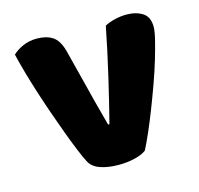

<svg xmlns="http://www.w3.org/2000/svg" viewBox="-81 -582 707 681"><g transform="rotate(-15 272.5 -242.0)"><path d="M377 -13Q363 -2 336 5Q309 12 275 12Q236 12 207.5 2Q179 -8 168 -30Q159 -47 146.5 -77.5Q134 -108 120 -145.5Q106 -183 91 -226Q76 -269 62.5 -311Q49 -353 38 -392Q27 -431 20 -461Q34 -475 57.5 -485.5Q81 -496 109 -496Q144 -496 166.5 -481.5Q189 -467 200 -427L239 -274Q250 -229 260 -192.5Q270 -156 275 -136H280Q299 -210 320 -300Q341 -390 358 -477Q375 -486 396.5 -491Q418 -496 438 -496Q473 -496 497 -481Q521 -466 521 -429Q521 -413 513.5 -382.5Q506 -352 494.5 -313.5Q483 -275 467.5 -232Q452 -189 436 -148Q420 -107 404.5 -71.5Q389 -36 377 -13Z"/></g></svg>

Font: Baloo Thambi
Style: Regular
Weight: 400
Designer: Aadarsh Rajan and Ek Type
Foundry: Ek Type
Version: Version 1.100;PS 1.000;hotconv 1.0.88;makeotf.lib2.5.647800;